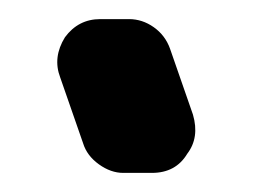

<svg xmlns="http://www.w3.org/2000/svg" viewBox="-20 -696 272 201"><path d="M182 -576Q189 -552 176 -535Q164 -515 139 -515H109Q96 -515 83.5 -524Q71 -533 67 -546L43 -615Q35 -636 48 -657Q62 -676 85 -676H115Q129 -676 141 -667.5Q153 -659 158 -645Z"/></svg>

Font: Monomaniac One
Style: Regular
Weight: 400
Version: Version 1.000; ttfautohint (v1.8.3)